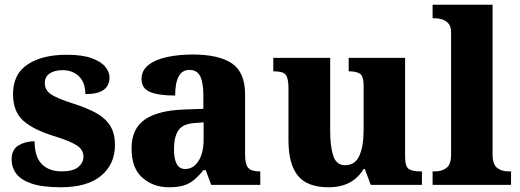

<svg xmlns="http://www.w3.org/2000/svg" viewBox="-20 -780 2195 810"><path d="M237 10Q159 10 113.5 -5.5Q68 -21 48.5 -47.5Q29 -74 29 -107Q29 -149 58 -166.5Q87 -184 126 -184Q126 -118 156.5 -87.5Q187 -57 240 -57Q289 -57 310.5 -75.5Q332 -94 332 -119Q332 -149 303.5 -167Q275 -185 211 -205Q122 -232 78.5 -270.5Q35 -309 35 -383Q35 -468 97 -508.5Q159 -549 261 -549Q326 -549 365.5 -535Q405 -521 423.5 -499Q442 -477 442 -453Q442 -419 417.5 -401Q393 -383 340 -383Q340 -432 313 -458Q286 -484 245 -484Q210 -484 189.5 -470Q169 -456 169 -430Q169 -400 194.5 -382.5Q220 -365 289 -343Q343 -326 382.5 -305Q422 -284 443.5 -251.5Q465 -219 465 -169Q465 -87 406.5 -38.5Q348 10 237 10Z M692 10Q627 10 581 -30Q535 -70 535 -154Q535 -236 590 -275Q645 -314 757 -318L838 -321V-375Q838 -430 825 -457.5Q812 -485 779 -485Q719 -485 719 -377Q647 -377 612 -392.5Q577 -408 577 -446Q577 -483 606.5 -506Q636 -529 685 -539.5Q734 -550 793 -550Q903 -550 958.5 -512.5Q1014 -475 1014 -381V-128Q1014 -87 1027 -72Q1040 -57 1074 -57H1078V0H871L848 -62H838Q816 -35 796.5 -19.5Q777 -4 753 3Q729 10 692 10ZM761 -67Q796 -67 817.5 -101Q839 -135 839 -191V-264L802 -261Q752 -258 733 -230.5Q714 -203 714 -151Q714 -67 761 -67Z M1366 10Q1276 10 1236.5 -39Q1197 -88 1197 -188V-407Q1197 -450 1185.5 -464.5Q1174 -479 1137 -479H1133V-536H1373V-226Q1373 -162 1386 -122.5Q1399 -83 1436 -83Q1478 -83 1496 -123Q1514 -163 1514 -231V-418Q1514 -460 1498 -469.5Q1482 -479 1455 -479H1451V-536H1689V-119Q1689 -76 1705.5 -66.5Q1722 -57 1750 -57H1760V0H1544L1519 -67H1514Q1491 -29 1454.5 -9.5Q1418 10 1366 10Z M1805 0V-57H1816Q1845 -57 1864 -72Q1883 -87 1883 -128V-644Q1883 -670 1870.5 -682.5Q1858 -695 1842.5 -699Q1827 -703 1816 -703H1805V-760H2058V-128Q2058 -87 2077 -72Q2096 -57 2125 -57H2136V0Z"/></svg>

Font: Noto Serif Devanagari ExtraBold
Style: Regular
Weight: 800
Designer: Universal Thirst, Indian Type Foundry and the Monotype Design Team
Foundry: Monotype Imaging Inc.
Version: Version 2.004; ttfautohint (v1.8.4.7-5d5b)